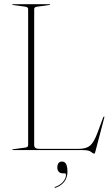

<svg xmlns="http://www.w3.org/2000/svg" viewBox="-20 -720 534 921"><path d="M217 -696 158 -688Q144 -686.5 144 -676V-24Q144 -6 168 -6H358Q393.5 -6 412 -21.5Q430.5 -37 448 -84L475 -157Q477 -161 479 -161Q482 -161 480 -155L437 9Q434.5 17 433 17Q426.5 17 416.5 8.5Q406.5 0 378 0H42Q39 0 39 -2Q39 -4 42 -4L101 -12Q115 -13.5 115 -24V-676Q115 -686.5 101 -688L42 -696Q39 -696 39 -698Q39 -700 42 -700H217Q220 -700 220 -698Q220 -696 217 -696ZM281.5 111.5Q268.5 111.5 261.8 103.8Q255 96 255 84Q255 55 278 55Q303.5 55 303.5 103.5Q303.5 133 287.5 152.8Q271.5 172.5 246.5 180.5Q242.5 182 242 180Q241 178 243.5 177Q268.5 168.5 282.5 151.8Q296.5 135 296.5 119Q296.5 111.5 290.5 111.5Z"/></svg>

Font: Fraunces 144pt Thin
Style: Regular
Weight: 100
Version: Version 1.000;[f99f86859]